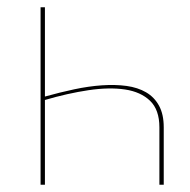

<svg xmlns="http://www.w3.org/2000/svg" viewBox="-20 -510 525 530"><path d="M92 -490H104V-243.5Q145 -255 185 -263.5Q225 -272 261.5 -274.5Q298 -277 329.2 -272.8Q360.5 -268.5 383.2 -255.2Q406 -242 419 -218.2Q432 -194.5 432 -158.5V0H420V-158.5Q420 -207 394.2 -231.8Q368.5 -256.5 325 -263Q281.5 -269.5 224.2 -261Q167 -252.5 104 -234V0H92Z"/></svg>

Font: Lato Hairline
Style: Regular
Weight: 100
Designer: Lukasz Dziedzic
Foundry: tyPoland Lukasz Dziedzic
Version: Version 2.007; 2014-02-27